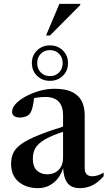

<svg xmlns="http://www.w3.org/2000/svg" viewBox="-20 -963 556 994"><path d="M336 -317 340 -291.5Q279.5 -273 242 -256Q204.5 -239 184.5 -221.2Q164.5 -203.5 157.2 -184Q150 -164.5 150 -140.5Q150 -100 171.2 -80.2Q192.5 -60.5 224 -60.5Q248.5 -60.5 267 -70.8Q285.5 -81 296 -100.2Q306.5 -119.5 306.5 -147V-368Q306.5 -412.5 283.8 -436.8Q261 -461 214 -461Q192 -461 170.2 -457.5Q148.5 -454 134 -447.5L158.5 -471.5Q156 -449 152.8 -429.5Q149.5 -410 145 -395.8Q140.5 -381.5 134 -374Q127 -365 113.2 -359.8Q99.5 -354.5 84 -354.5Q64 -354.5 53.2 -362.2Q42.5 -370 42.5 -384.5Q42.5 -405.5 62.2 -426.2Q82 -447 114.5 -464.5Q147 -482 185.5 -492.8Q224 -503.5 261.5 -503.5Q319 -503.5 353.2 -486.8Q387.5 -470 403 -439.5Q418.5 -409 418.5 -367V-93Q418.5 -78 423.2 -68.5Q428 -59 436.8 -54.8Q445.5 -50.5 457 -50.5Q471.5 -50.5 486.2 -55Q501 -59.5 516.5 -69.5V-50.5Q482.5 -13.5 453.5 -1.2Q424.5 11 393.5 11Q362 11 343.2 -2.2Q324.5 -15.5 316 -40.8Q307.5 -66 306.5 -102.5H309.5Q301 -68 282 -42.5Q263 -17 236.2 -3Q209.5 11 177.5 11Q115.5 11 76.5 -21.8Q37.5 -54.5 37.5 -115Q37.5 -146.5 48.8 -171Q60 -195.5 91 -217.8Q122 -240 181.2 -263.8Q240.5 -287.5 336 -317ZM238.5 -728Q278.5 -728 305.2 -702Q332 -676 332 -636Q332 -596.5 305.2 -570.5Q278.5 -544.5 238.5 -544.5Q198.5 -544.5 171.8 -570.5Q145 -596.5 145 -636.5Q145 -676 171.8 -702Q198.5 -728 238.5 -728ZM238.5 -569Q267.5 -569 286 -588Q304.5 -607 304.5 -636.5Q304.5 -665.5 286 -684.5Q267.5 -703.5 238.5 -703.5Q209.5 -703.5 191 -684.5Q172.5 -665.5 172.5 -636Q172.5 -607 191 -588Q209.5 -569 238.5 -569ZM218.5 -779.5 287.5 -943H395.5V-937L239 -779.5Z"/></svg>

Font: Newsreader 60pt Medium
Style: Regular
Weight: 500
Designer: Hugues Gentile
Foundry: Production Type
Version: Version 1.003